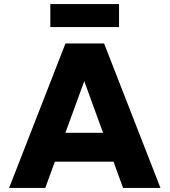

<svg xmlns="http://www.w3.org/2000/svg" viewBox="-20 -930 839 950"><path d="M622 -130H176V-273H622ZM774 0H589L375 -589H419L204 0H25L304 -715H495ZM569 -796H229V-910H569Z"/></svg>

Font: Wix Madefor Display ExtraBold
Style: Regular
Weight: 800
Designer: Dalton Maag Ltd
Foundry: Dalton Maag Ltd
Version: Version 3.100